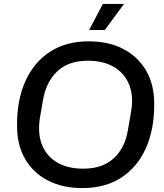

<svg xmlns="http://www.w3.org/2000/svg" viewBox="-20 -950 839 980"><path d="M400 10Q300 10 225 -28.5Q150 -67 108.5 -138Q67 -209 67 -308V-316Q67 -440 109.5 -535.5Q152 -631 234 -685Q316 -739 433 -739Q534 -739 608.5 -700.5Q683 -662 725 -591Q767 -520 767 -421V-413Q767 -289 724.5 -193.5Q682 -98 600 -44Q518 10 400 10ZM405 -89Q502 -89 560 -141.5Q618 -194 633 -287L649 -379Q663 -460 639 -518.5Q615 -577 561 -608.5Q507 -640 429 -640Q330 -640 273 -586.5Q216 -533 200 -442L184 -350Q171 -268 195 -209.5Q219 -151 273 -120Q327 -89 405 -89ZM435 -797 505 -930H613L515 -797Z"/></svg>

Font: Hubot Sans Medium
Style: Italic
Weight: 500
Italic angle: -10°
Designer: Deni Anggara
Foundry: GitHub
Version: Version 1.001; ttfautohint (v1.8.4.7-5d5b);gftools[0.9.31]